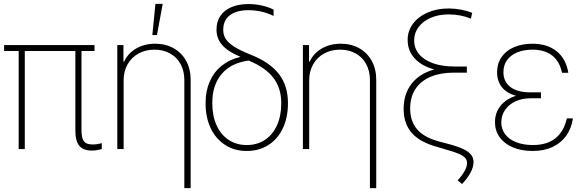

<svg xmlns="http://www.w3.org/2000/svg" viewBox="-20 -760 2990 979"><path d="M461.9 -500H395.5V-99.6Q395.5 -69.3 401.1 -53Q406.7 -36.6 419.2 -30Q431.6 -23.4 454.1 -23.4Q475.6 -23.4 499 -30.3V0Q470.7 7.8 449.2 7.8Q405.3 7.8 384.8 -16.1Q364.3 -40 364.3 -93.8V-500H106.4V0H75.2V-500H1V-530.3H461.9Z M610.4 0H578.1V-530.3H609.4V-446.3H613.3Q631.8 -487.8 674.1 -512.5Q716.3 -537.1 771.5 -537.1Q824.2 -537.1 865.2 -514.2Q906.2 -491.2 929.2 -449.5Q952.1 -407.7 952.1 -353.5V199.2H919.9V-352.5Q919.9 -397.9 900.9 -433.1Q881.8 -468.3 847.2 -487.5Q812.5 -506.8 767.6 -506.8Q722.2 -506.8 686.3 -487.1Q650.4 -467.3 630.4 -431.9Q610.4 -396.5 610.4 -350.6ZM772.5 -740.2H809.6L780.3 -581.1H756.8Z M1247.1 -739.3Q1282.2 -739.3 1315.2 -731.9Q1348.1 -724.6 1375 -710.9V-678.7Q1314.9 -708 1247.1 -708Q1185.1 -708 1151.6 -681.9Q1118.2 -655.8 1118.2 -607.4Q1118.2 -581.5 1131.1 -561.3Q1144 -541 1174.6 -521.7Q1205.1 -502.4 1259.8 -480.5Q1356.9 -441.9 1402.6 -382.1Q1448.2 -322.3 1448.2 -235.4V-232.4Q1448.2 -160.6 1422.1 -105.7Q1396 -50.8 1348.4 -20.5Q1300.8 9.8 1238.3 9.8Q1175.8 9.8 1128.2 -20.8Q1080.6 -51.3 1054.4 -106.2Q1028.3 -161.1 1028.3 -232.4V-236.3Q1028.3 -296.4 1049.6 -344.7Q1070.8 -393.1 1110.6 -425Q1150.4 -457 1205.1 -469.7V-470.7Q1142.6 -496.6 1113.3 -530Q1084 -563.5 1084 -609.4Q1084 -649.4 1103.5 -678.7Q1123 -708 1159.9 -723.6Q1196.8 -739.3 1247.1 -739.3ZM1238.3 -20.5Q1291.5 -20.5 1331.3 -47.1Q1371.1 -73.7 1392.6 -121.8Q1414.1 -169.9 1414.1 -232.4V-235.4Q1414.1 -310.5 1373.8 -363.3Q1333.5 -416 1248 -451.2Q1158.7 -439.5 1110.6 -383.1Q1062.5 -326.7 1062.5 -236.3V-232.4Q1062.5 -169.9 1084 -121.8Q1105.5 -73.7 1145.3 -47.1Q1185.1 -20.5 1238.3 -20.5Z M1556.6 0H1524.4V-530.3H1555.7V-446.3H1559.6Q1578.1 -487.8 1620.4 -512.5Q1662.6 -537.1 1717.8 -537.1Q1770.5 -537.1 1811.5 -514.2Q1852.5 -491.2 1875.5 -449.5Q1898.4 -407.7 1898.4 -353.5V199.2H1866.2V-352.5Q1866.2 -397.9 1847.2 -433.1Q1828.1 -468.3 1793.5 -487.5Q1758.8 -506.8 1713.9 -506.8Q1668.5 -506.8 1632.6 -487.1Q1596.7 -467.3 1576.7 -431.9Q1556.6 -396.5 1556.6 -350.6Z M2267.6 -686.5Q2216.8 -686.5 2176.8 -669.4Q2136.7 -652.3 2114.3 -622.1Q2091.8 -591.8 2091.8 -553.7Q2091.8 -513.7 2116.9 -483.6Q2142.1 -453.6 2188.5 -437.3Q2234.9 -420.9 2296.9 -420.9H2360.4V-389.6H2293.9Q2226.6 -389.6 2176.5 -368.9Q2126.5 -348.1 2099.1 -307.4Q2071.8 -266.6 2071.3 -208Q2071.3 -143.6 2105.5 -102.1Q2139.6 -60.5 2216.8 -39.1L2264.6 -26.4Q2313 -13.7 2341.1 -0.5Q2369.1 12.7 2381.8 28.6Q2394.5 44.4 2394.5 66.4Q2394.5 115.7 2335.9 178.7L2313.5 159.2Q2338.4 132.8 2350.3 109.9Q2362.3 86.9 2361.3 70.3Q2361.3 55.2 2350.6 43.9Q2339.8 32.7 2316.4 22.9Q2293 13.2 2252 2L2212.9 -9.8Q2120.6 -34.7 2079.3 -82.5Q2038.1 -130.4 2038.1 -204.1Q2038.1 -281.2 2078.9 -333.3Q2119.6 -385.3 2194.3 -405.8Q2129.9 -423.3 2094.2 -462.4Q2058.6 -501.5 2058.6 -556.6Q2058.6 -602.5 2085.7 -638.9Q2112.8 -675.3 2160.4 -696Q2208 -716.8 2267.6 -716.8Q2298.8 -716.8 2331.1 -710.7Q2363.3 -704.6 2387.7 -694.3L2380.9 -665Q2329.1 -686.5 2267.6 -686.5Z M2610.8 -271.5Q2563 -285.2 2538.8 -315.9Q2514.6 -346.7 2514.6 -391.6Q2514.6 -435.5 2537.1 -468.5Q2559.6 -501.5 2600.6 -519.3Q2641.6 -537.1 2695.3 -537.1Q2770 -537.1 2818.1 -498.8Q2866.2 -460.4 2877.9 -388.7H2845.7Q2833.5 -447.8 2794.9 -477.3Q2756.3 -506.8 2695.3 -506.8Q2650.4 -506.8 2616.7 -492.7Q2583 -478.5 2564.9 -452.6Q2546.9 -426.8 2546.9 -392.6Q2546.9 -343.3 2582.8 -316.2Q2618.7 -289.1 2683.6 -289.1H2738.3V-258.8H2683.6Q2642.6 -258.8 2608.9 -243.4Q2575.2 -228 2555.7 -200Q2536.1 -171.9 2536.1 -135.7Q2536.1 -101.6 2555.9 -75.4Q2575.7 -49.3 2612.1 -34.9Q2648.4 -20.5 2697.3 -20.5Q2770.5 -20.5 2813.5 -56.2Q2856.4 -91.8 2870.1 -156.2H2901.4Q2894 -106.4 2867.9 -69.1Q2841.8 -31.7 2798.1 -11Q2754.4 9.8 2696.3 9.8Q2637.7 9.8 2594.2 -9Q2550.8 -27.8 2527.3 -61Q2503.9 -94.2 2503.9 -136.7Q2503.9 -185.1 2532 -220.2Q2560.1 -255.4 2610.8 -271.5Z"/></svg>

Font: Pretendard Thin
Style: Regular
Weight: 100
Designer: Base glyphs from Inter by Rasmus Andersson; Hangeul glyphs from Noto Sans CJK(Source Han Sans) by Jang Soo-young and Kan
Foundry: Kil Hyung-jin
Version: Version 1.309